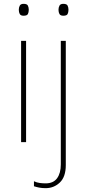

<svg xmlns="http://www.w3.org/2000/svg" viewBox="-20 -741 454 1001"><path d="M103 -721Q121 -721 125.5 -711.5Q130 -702 130 -690Q130 -677 125.5 -668Q121 -659 103 -659Q88 -659 83 -668Q78 -677 78 -690Q78 -702 83 -711.5Q88 -721 103 -721ZM116 -528V0H90V-528ZM285 -690Q285 -702 290 -711.5Q295 -721 310 -721Q328 -721 332.5 -711.5Q337 -702 337 -690Q337 -677 332.5 -668Q328 -659 310 -659Q295 -659 290 -668Q285 -677 285 -690ZM218 240Q199 240 184 237Q169 234 157 230V204Q172 211 187.5 213Q203 215 218 215Q258 215 277.5 188.5Q297 162 297 116V-528H323V120Q323 181 292 210.5Q261 240 218 240Z"/></svg>

Font: Noto Sans Devanagari Thin
Style: Regular
Weight: 100
Designer: Jelle Bosma - Monotype Design Team
Foundry: Monotype Imaging Inc.
Version: Version 2.004; ttfautohint (v1.8.4.7-5d5b)